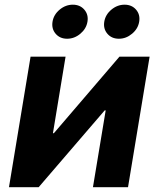

<svg xmlns="http://www.w3.org/2000/svg" viewBox="-20 -783 663 803"><path d="M515.4 0H368.7L422 -321.3H417.8L141.6 0H17.5L107.8 -545.9H254.2L201.4 -226H205.4L479.5 -545.9H605.7ZM477.2 -621Q447 -621 429.1 -641.9Q411.3 -662.8 416.1 -692.3Q420.9 -721.8 445.8 -742.6Q470.7 -763.4 501 -763.4Q531.2 -763.4 549.1 -742.6Q567 -721.8 562.1 -692.3Q557.3 -662.8 532.3 -641.9Q507.4 -621 477.2 -621ZM260.8 -621Q230.6 -621 212.7 -641.9Q194.9 -662.8 199.7 -692.3Q204.5 -721.8 229.4 -742.6Q254.3 -763.4 284.6 -763.4Q314.8 -763.4 332.7 -742.6Q350.6 -721.8 345.8 -692.3Q340.9 -662.8 316 -641.9Q291 -621 260.8 -621Z"/></svg>

Font: Inter
Style: Italic
Weight: 400
Italic angle: -9.3988°
Designer: Rasmus Andersson
Foundry: rsms
Version: Version 4.001;git-66647c0bb